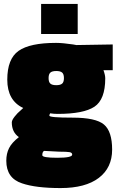

<svg xmlns="http://www.w3.org/2000/svg" viewBox="-20 -736 602 976"><path d="M92 196Q12 170 12 81Q12 45 26 17Q40 -11 76 -39Q40 -64 40 -114Q40 -125 54.5 -143.5Q69 -162 84 -174L98 -187Q17 -225 17 -331Q17 -437 74.5 -477.5Q132 -518 265 -518Q298 -518 352 -510L368 -507L553 -510V-379H506Q515 -354 515 -338Q515 -230 460 -193.5Q405 -157 273 -157Q253 -157 235 -160Q231 -154 231 -148Q231 -138 349 -138Q467 -138 508.5 -103Q550 -68 550 24.5Q550 117 482 168.5Q414 220 288 220Q162 220 92 196ZM195 53Q195 66 271 66Q347 66 347 50Q347 40 334 37.5Q321 35 281 35L204 31Q195 36 195 53ZM236 -311Q245 -303 266 -303Q287 -303 296 -311Q305 -319 305 -339Q305 -359 296 -367Q287 -375 266 -375Q245 -375 236 -367Q227 -359 227 -339Q227 -319 236 -311ZM189 -563V-716H375V-563Z"/></svg>

Font: Titillium Web Black
Style: Regular
Weight: 900
Version: Version 1.002;PS 35.000;hotconv 1.0.70;makeotf.lib2.5.55311